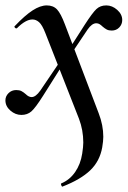

<svg xmlns="http://www.w3.org/2000/svg" viewBox="-27 -415 474 710"><path d="M200 263Q231 250 251 221Q271 192 277 153Q281 127 281 112Q281 66 265 24L141 -292Q129 -323 117.5 -333Q106 -343 93 -343Q68 -343 36 -311Q35 -310 33 -310Q30 -310 27.5 -313.5Q25 -317 28 -319Q65 -358 93.5 -376.5Q122 -395 146 -395Q170 -395 184 -380Q198 -365 213 -325L338 4Q355 48 355 91Q355 106 351 130Q342 181 306.5 215Q271 249 204 275Q202 276 199.5 270Q197 264 200 263ZM-7 -44Q-7 -59 4.5 -70.5Q16 -82 33 -82Q45 -82 52.5 -78Q60 -74 68 -67Q79 -56 90 -56Q105 -56 122 -80L206 -204L215 -192L133 -62Q104 -16 89 -3Q74 10 52 10Q30 10 11.5 -6Q-7 -22 -7 -44ZM210 -204 286 -323Q315 -368 329.5 -381.5Q344 -395 366 -395Q388 -395 406.5 -378.5Q425 -362 425 -341Q425 -325 414 -313.5Q403 -302 386 -302Q375 -302 367.5 -306Q360 -310 352 -317Q347 -322 341.5 -325.5Q336 -329 329 -329Q313 -329 297 -306L220 -191Z"/></svg>

Font: Cormorant Garamond SemiBold
Style: Italic
Weight: 600
Italic angle: -10°
Designer: Christian Thalmann (Catharsis Fonts)
Foundry: Catharsis Fonts
Version: Version 4.000